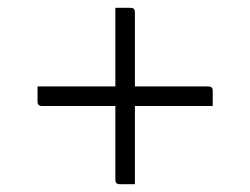

<svg xmlns="http://www.w3.org/2000/svg" viewBox="-20 -546 640 491"><path d="M76 -325H275V-526H314Q325 -526 325 -515V-325H513Q524 -325 524 -314V-275H325V-75H286Q275 -75 275 -86V-275H87Q76 -275 76 -286Z"/></svg>

Font: Recursive Sn Lnr St Lt
Style: Regular
Weight: 300
Version: Version 1.079;hotconv 1.0.112;makeotfexe 2.5.65598; ttfautoh